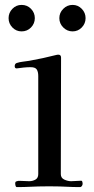

<svg xmlns="http://www.w3.org/2000/svg" viewBox="-20 -764 384 783"><path d="M317 -15Q317 -10 314 -5.5Q311 -1 306 -1Q278 -1 250.5 -2.5Q223 -4 194 -4H167Q137 -4 107.5 -2.5Q78 -1 49 -1Q45 -1 43.5 -6Q42 -11 42 -14Q42 -19 43 -21.5Q44 -24 49 -25Q54 -27 60.5 -26.5Q67 -26 73 -26Q80 -26 86 -25.5Q92 -25 99 -25Q113 -25 124.5 -31.5Q136 -38 136 -54V-454Q136 -471 130 -480.5Q124 -490 105 -490Q91 -490 76.5 -488.5Q62 -487 48 -485Q40 -485 40 -494Q40 -504 48 -507Q60 -511 73.5 -512.5Q87 -514 99 -516Q127 -521 155 -527Q183 -533 210 -540Q213 -541 218 -541Q229 -541 229 -529Q229 -411 228.5 -292Q228 -173 228 -54Q228 -38 242.5 -31.5Q257 -25 270 -25Q280 -25 290.5 -26Q301 -27 311 -27Q315 -27 316 -22Q317 -17 317 -15ZM122 -690Q122 -668 106.5 -652Q91 -636 68 -636Q46 -636 30.5 -652Q15 -668 15 -690Q15 -712 30.5 -728Q46 -744 68 -744Q91 -744 106.5 -728Q122 -712 122 -690ZM329 -690Q329 -668 313.5 -652Q298 -636 276 -636Q254 -636 238 -652Q222 -668 222 -690Q222 -712 238 -728Q254 -744 276 -744Q298 -744 313.5 -728Q329 -712 329 -690Z"/></svg>

Font: Kaisei Decol
Style: Regular
Weight: 400
Designer: Font-Kai, 金井和夫
Foundry: KAZUO KANAI
Version: Version 5.003